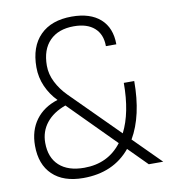

<svg xmlns="http://www.w3.org/2000/svg" viewBox="-81 -772 747 850"><g transform="rotate(-10 293.0 -346.5)"><path d="M521 0 438 -83.5Q361.3 9.8 225.6 9.8Q136.7 9.8 87.9 -36.9Q39.1 -83.5 39.1 -168Q39.1 -236.3 73.7 -283.4Q108.4 -330.6 172.4 -350.6Q141.6 -381.8 123.5 -422.6Q105.5 -463.4 105.5 -508.8Q105.5 -601.6 156 -652.3Q206.5 -703.1 297.9 -703.1Q380.9 -703.1 426.3 -662.6Q471.7 -622.1 471.7 -547.9H424.8Q424.8 -601.1 392.1 -630.1Q359.4 -659.2 299.8 -659.2Q230 -659.2 191.2 -619.6Q152.3 -580.1 152.3 -507.8Q152.3 -469.7 170.7 -433.3Q189 -397 219.7 -366.2L431.2 -154.8Q474.6 -239.7 474.6 -374H521.5Q521.5 -218.3 464.8 -121.1L585.9 0ZM406.2 -115.2 202.6 -320.3Q146.5 -300.3 116.2 -262.2Q85.9 -224.1 85.9 -172.9Q85.9 -106.4 125.5 -70.3Q165 -34.2 237.3 -34.2Q344.7 -34.2 406.2 -115.2Z"/></g></svg>

Font: Cascadia Code ExtraLight
Style: Regular
Weight: 200
Monospace: yes
Designer: Aaron Bell
Foundry: Saja Typeworks
Version: Version 2407.024; ttfautohint (v1.8.4)